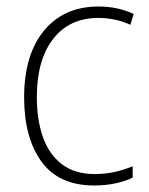

<svg xmlns="http://www.w3.org/2000/svg" viewBox="-20 -559 457 589"><path d="M269 10Q160 10 107 -63.5Q54 -137 54 -260Q54 -391 115 -465Q176 -539 282 -539Q342 -539 390 -516L380 -483Q356 -494 331 -499Q306 -504 282 -504Q193 -504 143 -439.5Q93 -375 93 -261Q93 -192 111.5 -139Q130 -86 169.5 -55.5Q209 -25 271 -25Q302 -25 331.5 -31.5Q361 -38 387 -49V-14Q364 -3 334 3.5Q304 10 269 10Z"/></svg>

Font: Noto Sans Arabic SemCond ExtLt
Style: Regular
Weight: 200
Width: 4
Designer: Monotype Design Team, Nadine Chahine, Nizar Qandah and Khaled Hosny
Foundry: Monotype Imaging Inc.
Version: Version 2.012; ttfautohint (v1.8.4.7-5d5b)